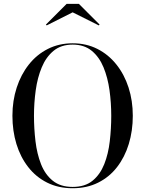

<svg xmlns="http://www.w3.org/2000/svg" viewBox="-20 -990 772 1020"><path d="M366 10Q290 10 230.5 -19.8Q171 -49.5 129.8 -102.5Q88.5 -155.5 67.2 -225.2Q46 -295 46 -375Q46 -455 68.8 -524.8Q91.5 -594.5 133.5 -647.5Q175.5 -700.5 234.5 -730.2Q293.5 -760 366 -760Q438.5 -760 497.2 -730.2Q556 -700.5 598.2 -647.5Q640.5 -594.5 663 -524.8Q685.5 -455 685.5 -375Q685.5 -295 664.2 -225.2Q643 -155.5 602 -102.5Q561 -49.5 501.5 -19.8Q442 10 366 10ZM366 3Q431.5 3 471.8 -30Q512 -63 533.8 -117.8Q555.5 -172.5 563.2 -239.8Q571 -307 571 -375Q571 -443.5 561.8 -510.5Q552.5 -577.5 530 -632.2Q507.5 -687 467.5 -720Q427.5 -753 366 -753Q304.5 -753 264.5 -720Q224.5 -687 201.8 -632.2Q179 -577.5 169.8 -510.5Q160.5 -443.5 160.5 -375Q160.5 -307 168.5 -239.8Q176.5 -172.5 198 -117.8Q219.5 -63 260.2 -30Q301 3 366 3ZM228 -855 224 -859.5 334 -969.5H399L509 -859.5L505 -855L366 -924.5Z"/></svg>

Font: Bodoni Moda 28pt
Style: Regular
Weight: 400
Designer: Owen Earl
Foundry: indestructible type
Version: Version 2.005